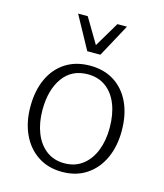

<svg xmlns="http://www.w3.org/2000/svg" viewBox="-116 -861 820 958"><g transform="rotate(15 294.0 -382.0)"><path d="M294.4 9.8Q221.7 9.8 168.7 -25.4Q115.7 -60.5 86.9 -122.3Q58.1 -184.1 58.1 -264.2Q58.1 -347.7 86.7 -409.2Q115.2 -470.7 168.2 -504.6Q221.2 -538.6 294.4 -538.6Q367.2 -538.6 419.9 -504.6Q472.7 -470.7 501.2 -409.2Q529.8 -347.7 529.8 -264.2Q529.8 -184.1 501.2 -122.3Q472.7 -60.5 419.9 -25.4Q367.2 9.8 294.4 9.8ZM294.4 -34.7Q349.1 -34.7 387.9 -64.5Q426.8 -94.2 447.3 -146Q467.8 -197.8 467.8 -263.2Q467.8 -332.5 447.3 -384.5Q426.8 -436.5 387.9 -465.3Q349.1 -494.1 294.4 -494.1Q211.4 -494.1 166 -430.9Q120.6 -367.7 120.6 -263.7Q120.6 -197.8 141.1 -146Q161.6 -94.2 200.4 -64.5Q239.3 -34.7 294.4 -34.7ZM260.7 -604.5 168 -773.9H217.8L294.4 -645L371.1 -773.9H420.4L328.6 -604.5Z"/></g></svg>

Font: Comme ExtraLight
Style: Regular
Weight: 250
Version: Version 1.000;gftools[0.9.27]